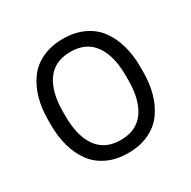

<svg xmlns="http://www.w3.org/2000/svg" viewBox="-129 -667 802 805"><g transform="rotate(-30 272.0 -265.0)"><path d="M48.8 -252.9V-276.9Q48.8 -333 62 -380.1Q75.2 -427.2 101.6 -463.6Q127.9 -500 171.6 -520.5Q215.3 -541 272 -541Q328.6 -541 372.3 -520.5Q416 -500 442.4 -463.6Q468.8 -427.2 481.9 -380.1Q495.1 -333 495.1 -276.9V-252.9Q495.1 -196.8 481.9 -149.7Q468.8 -102.5 442.4 -66.2Q416 -29.8 372.3 -9.3Q328.6 11.2 272 11.2Q215.3 11.2 171.6 -9.3Q127.9 -29.8 101.6 -66.2Q75.2 -102.5 62 -149.7Q48.8 -196.8 48.8 -252.9ZM423.8 -252.9V-276.9Q423.8 -371.1 386 -424.6Q348.1 -478 272 -478Q195.8 -478 158 -424.6Q120.1 -371.1 120.1 -276.9V-252.9Q120.1 -158.7 158 -105.2Q195.8 -51.8 272 -51.8Q348.1 -51.8 386 -105.2Q423.8 -158.7 423.8 -252.9Z"/></g></svg>

Font: Cooper Hewitt
Style: Book
Weight: 705
Designer: Village Type and Design LLC
Foundry: Cooper Hewitt Smithsonian Design Museum
Version: 1.000